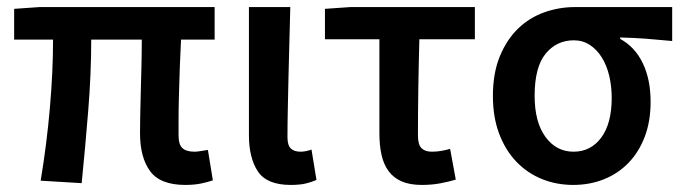

<svg xmlns="http://www.w3.org/2000/svg" viewBox="-20 -511 1933 543"><path d="M504 12Q433 12 404.5 -27Q376 -66 376 -134Q376 -149 376.5 -179Q377 -209 378 -246Q379 -283 380 -323Q381 -363 381 -399H238Q238 -303 229.5 -198Q221 -93 211 7L95 0Q112 -102 121 -205Q130 -308 130 -399H20V-486L92 -491H587V-399H492Q490 -362 488.5 -320Q487 -278 486 -239.5Q485 -201 485 -171Q485 -141 485 -128Q485 -102 496 -92Q507 -82 530 -82Q537 -82 546 -83.5Q555 -85 568 -87L582 -1Q568 4 548.5 8Q529 12 504 12Z M802 12Q735 12 709.5 -26Q684 -64 684 -129V-491H801Q800 -445 798.5 -395.5Q797 -346 796 -298Q795 -250 794 -205Q793 -160 793 -123Q793 -100 802.5 -91Q812 -82 830 -82Q844 -82 861 -88L875 -2Q861 4 844.5 8Q828 12 802 12Z M1173 12Q1139 12 1116 2Q1093 -8 1079 -27Q1065 -46 1059 -73Q1053 -100 1053 -134V-400H899V-486L971 -491H1323V-400H1166Q1164 -326 1163 -256.5Q1162 -187 1162 -128Q1162 -102 1172 -92Q1182 -82 1201 -82Q1214 -82 1226.5 -84Q1239 -86 1253 -90L1269 -3Q1249 3 1225 7.5Q1201 12 1173 12Z M1601 12Q1554 12 1513 -4.5Q1472 -21 1441 -53Q1410 -85 1392 -132Q1374 -179 1374 -240Q1374 -304 1393.5 -351.5Q1413 -399 1445 -430Q1477 -461 1519 -476Q1561 -491 1606 -491H1881V-395Q1840 -399 1807 -401.5Q1774 -404 1734 -405V-401Q1776 -378 1798 -332Q1820 -286 1820 -223Q1820 -168 1803.5 -124.5Q1787 -81 1757.5 -50.5Q1728 -20 1688 -4Q1648 12 1601 12ZM1602 -82Q1651 -82 1680.5 -122Q1710 -162 1710 -234Q1710 -267 1703 -296.5Q1696 -326 1682 -348.5Q1668 -371 1648 -384Q1628 -397 1603 -397Q1554 -397 1523 -359Q1492 -321 1492 -240Q1492 -166 1522.5 -124Q1553 -82 1602 -82Z"/></svg>

Font: Giro Semibold
Style: Regular
Weight: 600
Designer: Paul D. Hunt
Foundry: Adobe Systems Incorporated
Version: Version 1.000;PS 1.0;hotconv 1.0.88;makeotf.lib2.5.647800